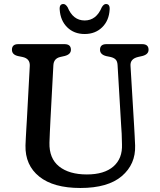

<svg xmlns="http://www.w3.org/2000/svg" viewBox="-20 -920 796 957"><path d="M584 -292 566 -596Q565 -614.5 556.5 -623.2Q548 -632 531 -636L509 -640.5Q478.5 -648.5 478.5 -672Q478.5 -700 510.5 -700H688.5Q720.5 -700 720.5 -672Q720.5 -649 690 -641L668 -636Q628 -626.5 630.5 -592L648.5 -292.5Q650 -267.5 651.2 -243.8Q652.5 -220 653.5 -194.5Q656.5 -101.5 587.2 -42.2Q518 17 380.5 17Q246.5 17 175.8 -39.8Q105 -96.5 107 -195Q107.5 -210.5 108.8 -234.5Q110 -258.5 111.5 -283Q113 -307.5 114 -324L128.5 -592Q130 -628 92 -636L70 -640.5Q39.5 -647.5 39.5 -672Q39.5 -700 71 -700H301.5Q333.5 -700 333.5 -672Q333.5 -649 302.5 -641L280.5 -636Q247.5 -628.5 246 -594L231.5 -323Q229.5 -288.5 228.5 -260.5Q227.5 -232.5 226.5 -209Q224.5 -130.5 274.5 -90.5Q324.5 -50.5 413 -50.5Q499.5 -50.5 545.2 -90.2Q591 -130 588 -201Q587.5 -233.5 586.5 -253.8Q585.5 -274 584 -292ZM402 -818Q460 -818 487.5 -884Q497 -900 508 -900Q528.5 -900 526.5 -872.5Q523.5 -817.5 489.2 -784Q455 -750.5 402 -750.5Q349 -750.5 315 -784Q281 -817.5 277.5 -872.5Q275.5 -900 296 -900Q307 -900 317 -884Q344 -818 402 -818Z"/></svg>

Font: Fraunces 9pt S100
Style: Regular
Weight: 400
Version: Version 1.000; ttfautohint (v1.8.3)